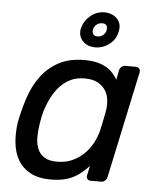

<svg xmlns="http://www.w3.org/2000/svg" viewBox="-54 -794 693 850"><g transform="rotate(5 293.0 -369.0)"><path d="M36 -230Q47 -287 65 -341Q83 -395 114 -437Q145 -479 192 -504.5Q239 -530 307 -530Q339 -530 362.5 -524Q386 -518 403.5 -508Q421 -498 433 -484.5Q445 -471 454 -456L462 -497Q464 -507 471.5 -513.5Q479 -520 490 -520H535Q545 -520 550.5 -513.5Q556 -507 554 -497L453 -23Q451 -13 443.5 -6.5Q436 0 426 0H380Q370 0 365 -6.5Q360 -13 362 -23L371 -65Q356 -49 339.5 -35Q323 -21 303.5 -11Q284 -1 259.5 4.5Q235 10 203 10Q148 10 112 -9.5Q76 -29 57 -62Q38 -95 33.5 -138.5Q29 -182 36 -230ZM224 -71Q262 -71 291.5 -84.5Q321 -98 343.5 -120Q366 -142 380.5 -169.5Q395 -197 402 -225Q406 -241 410.5 -263.5Q415 -286 418 -302Q424 -328 422.5 -354.5Q421 -381 409 -402Q397 -423 374 -436Q351 -449 315 -449Q279 -449 252 -436Q225 -423 204.5 -400.5Q184 -378 169.5 -349.5Q155 -321 145 -289Q141 -274 138 -260Q135 -246 133 -231Q128 -200 128 -171Q128 -142 137.5 -119.5Q147 -97 167.5 -84Q188 -71 224 -71ZM278 -669Q287 -703 314.5 -725.5Q342 -748 376 -748Q394 -748 408.5 -742Q423 -736 433 -725.5Q443 -715 446.5 -700.5Q450 -686 446 -669Q439 -633 410.5 -611.5Q382 -590 348 -590Q313 -590 292 -612.5Q271 -635 278 -669ZM353 -639Q368 -639 378.5 -647.5Q389 -656 392 -669Q395 -682 389.5 -690.5Q384 -699 371 -699Q356 -699 345.5 -690.5Q335 -682 332 -669Q329 -656 335 -647.5Q341 -639 353 -639Z"/></g></svg>

Font: SVN-Rubik
Style: Italic
Weight: 400
Italic angle: -12°
Designer: Hubert and Fischer
Foundry: Hubert & Fischer
Version: Version 2.101; ttfautohint (v1.8.3)